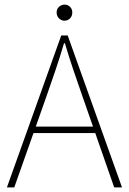

<svg xmlns="http://www.w3.org/2000/svg" viewBox="-20 -814 560 834"><path d="M10 0 246 -660H274L510 0H476L338 -396Q317 -456 298.5 -510.5Q280 -565 262 -626H258Q240 -565 221.5 -510.5Q203 -456 182 -396L42 0ZM112 -236V-264H405V-236ZM260 -724Q247 -724 236.5 -734Q226 -744 226 -760Q226 -775 236.5 -784.5Q247 -794 261 -794Q274 -794 284 -784.5Q294 -775 294 -760Q294 -744 284 -734Q274 -724 260 -724Z"/></svg>

Font: Mada ExtraLight
Style: Regular
Weight: 250
Designer: Khaled Hosny
Version: Version 1.5